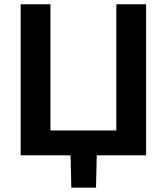

<svg xmlns="http://www.w3.org/2000/svg" viewBox="-20 -733 787 906"><path d="M77.5 0V-713H218V-117.5H529V-713H669.5V0H436.5Q435.5 38 434.8 76.2Q434 114.5 433 152.5H316.5Q315.5 114.5 314.8 76.5Q314 38.5 313 0Z"/></svg>

Font: Commissioner SemiBold
Style: Regular
Weight: 600
Designer: Kostas Bartsokas
Foundry: Kostas Bartsokas
Version: Version 1.000; ttfautohint (v1.8.3)